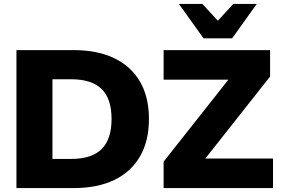

<svg xmlns="http://www.w3.org/2000/svg" viewBox="-20 -961 1436 981"><path d="M64 0V-705H356Q478 -705 564 -663.5Q650 -622 695.5 -543.5Q741 -465 741 -353Q741 -241 695.5 -162Q650 -83 564 -41.5Q478 0 356 0ZM248 -149H344Q449 -149 499.5 -199.5Q550 -250 550 -353Q550 -457 499 -506.5Q448 -556 344 -556H248ZM816 0V-135L1188 -606V-554H816V-705H1360V-570L988 -99V-151H1375V0ZM1020 -765 894 -941H1014L1093 -855L1172 -941H1292L1166 -765Z"/></svg>

Font: Nunito Sans 12pt Black
Style: Regular
Weight: 900
Designer: Vernon Adams
Foundry: Vernon Adams
Version: Version 3.101;gftools[0.9.27]